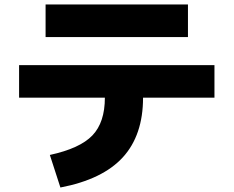

<svg xmlns="http://www.w3.org/2000/svg" viewBox="-20 -772 1040 855"><path d="M183 -607V-752H817V-607ZM65 -482H935V-337H617Q617 -170 527 -71.5Q437 27 249 63L202 -82Q336 -111 391.5 -169Q447 -227 447 -337H65Z"/></svg>

Font: Mplus 1p ExtraBold
Style: Regular
Weight: 800
Version: Version 1.061